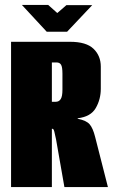

<svg xmlns="http://www.w3.org/2000/svg" viewBox="-20 -761 464 781"><path d="M25 0V-591H265Q331 -591 360.5 -562.5Q390 -534 390 -490V-400Q390 -357 369.5 -321.5Q349 -286 296 -280V-278Q331 -271 344.5 -255.5Q358 -240 367 -204L419 0H242L208 -194Q204 -214 201 -225.5Q198 -237 194 -237H191V0ZM191 -347H207Q220 -347 227 -358Q234 -369 234 -396V-461Q234 -488 228.5 -497.5Q223 -507 210 -507H191ZM170 -632 69 -741H176L213 -708L250 -740H355L253 -632Z"/></svg>

Font: Alumni Sans Thin Black
Style: Regular
Weight: 900
Version: Version 1.018